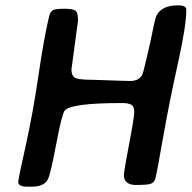

<svg xmlns="http://www.w3.org/2000/svg" viewBox="-20 -703 714 715"><path d="M643.6 -683.1Q673.8 -683.1 673.8 -667Q673.8 -606.9 642.3 -465.8Q610.8 -324.7 586.7 -187.3Q562.5 -49.8 558.3 -37.1Q554.2 -24.4 543.2 -19.3Q532.2 -14.2 486.8 -14.2Q441.4 -14.2 441.4 -50.8Q441.4 -65.4 460.7 -166Q480 -266.6 480 -286.9Q480 -307.1 468.5 -313.2Q457 -319.3 436 -319.3Q243.7 -319.3 221.2 -291.5Q210.4 -278.3 189.5 -167.2Q168.5 -56.2 158.7 -36.1Q145 -7.8 98.1 -7.8H81.1Q47.9 -7.8 47.9 -25.4Q47.9 -36.1 75 -157.2Q102.1 -278.3 123.3 -422.4Q144.5 -566.4 162.6 -640.6Q167 -659.7 176.8 -665Q186.5 -670.4 219.5 -670.4Q252.4 -670.4 261.5 -663.1Q270.5 -655.8 270.5 -626L246.1 -444.8Q246.1 -420.9 259.5 -413.3Q272.9 -405.8 326.7 -405.8L430.7 -402.3L464.4 -401.4Q498.5 -401.4 510.7 -426.3Q512.7 -429.7 527.3 -491.7Q542 -553.7 549.8 -594.2Q557.6 -634.8 563.5 -646Q582.5 -683.1 643.6 -683.1Z"/></svg>

Font: Averia Sans Libre
Style: Bold Italic
Weight: 700
Italic angle: -6.90001°
Version: Version 1.002